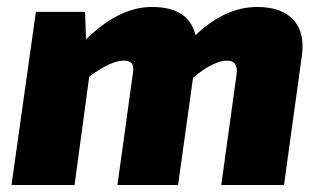

<svg xmlns="http://www.w3.org/2000/svg" viewBox="-20 -531 926 551"><path d="M224 -497 227 -418Q321 -511 416 -511Q522 -511 541 -430Q626 -511 718 -511Q789 -511 822.5 -473.5Q856 -436 846 -369L795 0H615L659 -318Q664 -357 632 -357Q593 -357 534 -308L491 0H317L361 -318Q365 -340 358.5 -348.5Q352 -357 335 -357Q298 -357 236 -311L194 0H13L83 -497Z"/></svg>

Font: Exo 2.0 Extra Bold
Style: Italic
Weight: 800
Italic angle: -8°
Designer: Natanael Gama
Version: Version 1.001;PS 001.001;hotconv 1.0.70;makeotf.lib2.5.58329